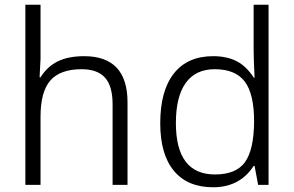

<svg xmlns="http://www.w3.org/2000/svg" viewBox="-20 -780 1241 810"><path d="M87 -760H151V-531L147 -454H151Q180 -500 224.5 -521.5Q269 -543 335 -543Q518 -543 518 -348V0H455V-340Q455 -417 423 -452.5Q391 -488 324 -488Q234 -488 192.5 -440.5Q151 -393 151 -288V0H87Z M656 -260Q656 -397 713.5 -470Q771 -543 879 -543Q937 -543 978 -522Q1019 -501 1051 -452H1054Q1050 -534 1050 -571V-760H1113V0H1069L1054 -80H1050Q992 10 879 10Q771 10 713.5 -59.5Q656 -129 656 -260ZM1052 -267Q1052 -384 1012.5 -436Q973 -488 886 -488Q805 -488 763.5 -430Q722 -372 722 -261Q722 -44 887 -44Q976 -44 1013.5 -96Q1051 -148 1052 -267Z"/></svg>

Font: OpenSansMMV
Style: Light
Weight: 300
Foundry: Ascender Corporation
Version: Version 4.001